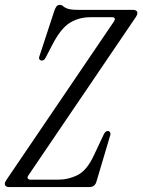

<svg xmlns="http://www.w3.org/2000/svg" viewBox="-57 -760 579 780"><path d="M-19 0Q-33 0 -36.5 -8Q-40 -16 -31 -29L406 -673Q411 -681 409 -685.5Q407 -690 399 -690H309Q264 -690 227 -667.5Q190 -645 155 -577L129 -527Q123 -514 113 -514Q107 -514 103.5 -518.5Q100 -523 103 -531L164 -717Q168 -728 172.5 -734Q177 -740 186 -740Q194 -740 199 -735Q204 -730 217 -725Q230 -720 261 -720H482Q496 -720 500 -712.5Q504 -705 495 -691L58 -47Q53 -40 56 -35Q59 -30 67 -30H177Q221 -30 258.5 -49Q296 -68 324 -128L365 -215Q372 -228 381 -228Q386 -228 389.5 -223.5Q393 -219 391 -211L335 -23Q329 0 305 0Z"/></svg>

Font: Instrument Serif
Style: Italic
Weight: 400
Italic angle: -13°
Designer: Rodrigo Fuenzalida
Foundry: fragTYPE
Version: Version 1.000; ttfautohint (v1.8.4.7-5d5b);gftools[0.9.27]